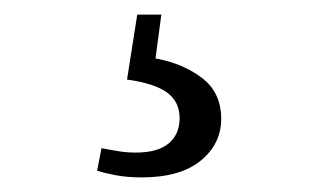

<svg xmlns="http://www.w3.org/2000/svg" viewBox="-20 -23 440 263"><path d="M154 86 168 -3H201L193 57Q231 64 257 84Q283 104 283 140Q283 174 255 197Q227 220 174 220Q154 220 138.5 217Q123 214 113 211L119 180Q130 182 141.5 184Q153 186 166 186Q196 186 211 173.5Q226 161 226 139Q226 116 208.5 103.5Q191 91 154 86Z"/></svg>

Font: Source Serif 4 Subhead
Style: Regular
Weight: 400
Designer: Frank Grießhammer
Foundry: Adobe Systems Incorporated
Version: Version 4.004;hotconv 1.0.117;makeotfexe 2.5.65602